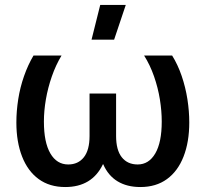

<svg xmlns="http://www.w3.org/2000/svg" viewBox="-20 -742 829 774"><path d="M243 12Q180 12 136 -20Q92 -52 69 -111Q46 -170 46 -248Q46 -294 53.5 -342Q61 -390 77 -435.5Q93 -481 115 -518H228Q205 -480 189 -434Q173 -388 165 -341.5Q157 -295 157 -252Q157 -168 183 -123.5Q209 -79 255 -79Q295 -79 318 -108Q341 -137 341 -194V-365H448V-194Q448 -137 471 -108Q494 -79 535 -79Q580 -79 606 -123.5Q632 -168 632 -252Q632 -295 624.5 -341.5Q617 -388 601 -434Q585 -480 561 -518H674Q697 -481 712.5 -435.5Q728 -390 735.5 -342Q743 -294 743 -248Q743 -170 720 -111Q697 -52 653 -20Q609 12 546 12Q492 12 454 -11Q416 -34 396 -80H395Q373 -34 335 -11Q297 12 243 12ZM349 -582 384 -722H487L440 -582Z"/></svg>

Font: TikTok Sans 24pt Medium
Style: Regular
Weight: 500
Version: Version 4.000